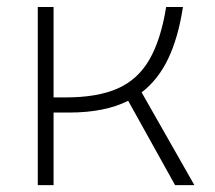

<svg xmlns="http://www.w3.org/2000/svg" viewBox="-20 -538 626 558"><path d="M89.8 0V-517.6H135.7V-254.9H170.9Q262.7 -254.9 321.3 -280.5Q379.9 -306.2 413.6 -363.8Q447.3 -421.4 462.9 -517.6H511.7Q498 -428.7 468.8 -367.4Q439.5 -306.2 391.6 -269.5L544.9 0H488.8L352.5 -245.1Q284.7 -210.9 180.7 -210.9H135.7V0Z"/></svg>

Font: Cascadia Mono ExtraLight
Style: Regular
Weight: 200
Monospace: yes
Designer: Aaron Bell
Foundry: Saja Typeworks
Version: Version 2404.023; ttfautohint (v1.8.4)